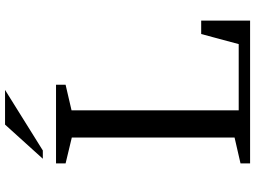

<svg xmlns="http://www.w3.org/2000/svg" viewBox="-142 -844 987 742"><g transform="rotate(-90 351.0 -473.5)"><path d="M90 -750H394V-713L295 -690V-44H551L590 -189H642V0H90V-37L190 -60V-689L90 -713ZM140 -801H108L240 -947H374Z"/></g></svg>

Font: Ledger
Style: Regular
Weight: 400
Designer: Denis Masharov
Foundry: Denis Masharov
Version: 1.001